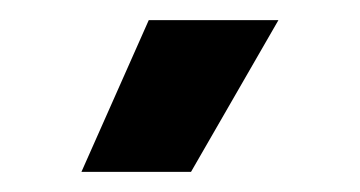

<svg xmlns="http://www.w3.org/2000/svg" viewBox="-20 -778 358 191"><path d="M128 -758H257L170 -607H61Z"/></svg>

Font: Chess Sans ExtraBold
Style: Regular
Weight: 800
Designer: Wolf Bōese
Foundry: Wolf Bōese
Version: Version 7.223